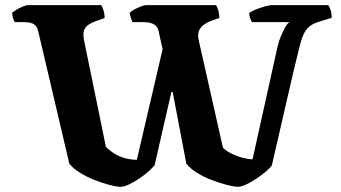

<svg xmlns="http://www.w3.org/2000/svg" viewBox="-20 -724 1325 745"><path d="M446 1Q429 0 402.5 -7Q376 -14 346 -26Q316 -38 290 -54Q264 -70 249 -89L128 -604Q124 -622 111.5 -630Q99 -638 75 -638H38Q34 -643 31 -652.5Q28 -662 27 -674Q32 -679 43.5 -686Q55 -693 68 -698.5Q81 -704 89 -704H373Q377 -698 381.5 -684Q386 -670 386 -654L349 -641Q338 -637 325.5 -629.5Q313 -622 307 -608.5Q301 -595 306 -568L391 -154Q407 -138 426.5 -126.5Q446 -115 468 -109.5Q490 -104 511 -104L611 -533L595 -605Q592 -621 577.5 -629.5Q563 -638 539 -638H494Q492 -643 488.5 -653Q485 -663 483 -674Q488 -680 500 -686.5Q512 -693 525.5 -698.5Q539 -704 546 -704H818Q823 -698 827 -684Q831 -670 831 -654L796 -642Q784 -637 771.5 -628.5Q759 -620 752.5 -605.5Q746 -591 751 -568L845 -151Q854 -141 874.5 -130Q895 -119 919 -112.5Q943 -106 960 -106L1054 -530Q1060 -559 1069 -581Q1078 -603 1086.5 -618Q1095 -633 1103 -638H958Q955 -642 951 -652Q947 -662 947 -674Q955 -680 972.5 -687Q990 -694 1008 -699Q1026 -704 1032 -704H1254Q1258 -698 1262.5 -686Q1267 -674 1267 -655L1222 -641Q1197 -634 1182 -622.5Q1167 -611 1157.5 -589.5Q1148 -568 1139.5 -532Q1131 -496 1117 -439L1035 -83Q1029 -73 1012.5 -59Q996 -45 976 -31.5Q956 -18 936 -8.5Q916 1 901 1Q885 0 858.5 -7Q832 -14 801.5 -25.5Q771 -37 744.5 -53.5Q718 -70 703 -89L650 -367H645L580 -83Q573 -74 557.5 -60Q542 -46 521.5 -32Q501 -18 481 -8.5Q461 1 446 1Z"/></svg>

Font: Texturina 12pt ExtraBold
Style: Regular
Weight: 800
Designer: Guillermo Torres Carreño
Foundry: Omnibus-Type
Version: Version 1.002